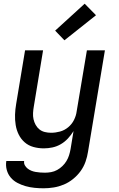

<svg xmlns="http://www.w3.org/2000/svg" viewBox="-20 -791 640 1034"><path d="M215 223Q190 223 165.5 220.5Q141 218 118 211.5Q95 205 74 194Q53 183 38 165.5Q23 148 16.5 124.5Q10 101 14 76H110Q108 89 114 99.5Q120 110 129 117Q138 124 149 128.5Q160 133 172 135Q184 137 196.5 138Q209 139 222 139Q238 139 255 136Q272 133 287.5 124.5Q303 116 316 103.5Q329 91 338 76Q347 61 352 45Q357 29 360 12L376 -85Q363 -64 346 -45.5Q329 -27 307.5 -14.5Q286 -2 262.5 3Q239 8 216 8Q187 8 160 0.5Q133 -7 113 -24.5Q93 -42 81 -66Q69 -90 64.5 -117.5Q60 -145 61 -173.5Q62 -202 67 -231L115 -520H212L162 -217Q159 -200 158 -182.5Q157 -165 160.5 -149Q164 -133 172 -118.5Q180 -104 192.5 -94Q205 -84 221.5 -80Q238 -76 255 -76Q279 -76 303 -82.5Q327 -89 347 -105.5Q367 -122 378.5 -145Q390 -168 393 -192L448 -520H545L454 26Q450 53 440.5 80Q431 107 414 130.5Q397 154 373.5 173Q350 192 323.5 203Q297 214 269.5 218.5Q242 223 215 223ZM327 -574 277 -626 436 -771 497 -709Z"/></svg>

Font: Iosevka Medium Extended
Style: Italic
Weight: 500
Width: 7
Italic angle: -9°
Monospace: yes
Designer: Belleve Invis
Foundry: Belleve Invis
Version: Version 32.5.0; ttfautohint (v1.8.4)